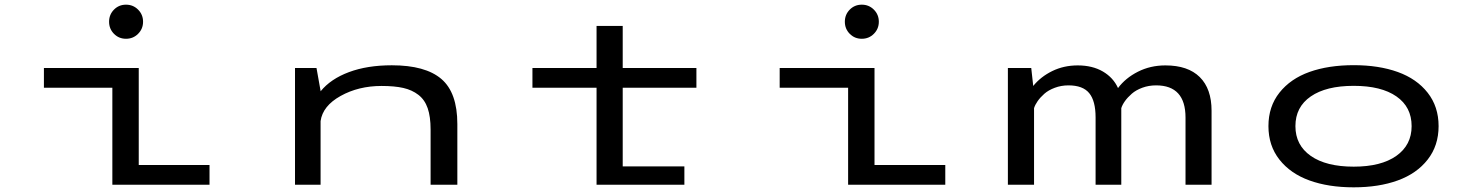

<svg xmlns="http://www.w3.org/2000/svg" viewBox="-20 -791 6340 822"><path d="M571.2 -646.2Q550 -625 519.5 -625Q489 -625 468 -646.2Q447 -667.5 447 -698Q447 -728.5 468 -749.8Q489 -771 519.5 -771Q550 -771 571.2 -749.8Q592.5 -728.5 592.5 -698Q592.5 -667.5 571.2 -646.2ZM574 -84.5H877V0H461V-415.5H168V-500H574Z M1243 0V-500H1335L1352.5 -402V-400Q1395.5 -453 1473.8 -482.2Q1552 -511.5 1657.5 -511.5Q1801 -511.5 1869.5 -453Q1938 -394.5 1938 -260V0H1823.5V-237Q1823.5 -291.5 1811 -327.8Q1798.5 -364 1771.2 -385Q1744 -406 1706.5 -414.5Q1669 -423 1613.5 -423Q1515 -423 1438.2 -380.2Q1361.5 -337.5 1352.5 -272.5V0Z M2259.5 -415.5V-500H2534V-680H2646V-500H2961.5V-415.5H2646V-78.5H2910V0H2534V-415.5Z M3721.2 -646.2Q3700 -625 3669.5 -625Q3639 -625 3618 -646.2Q3597 -667.5 3597 -698Q3597 -728.5 3618 -749.8Q3639 -771 3669.5 -771Q3700 -771 3721.2 -749.8Q3742.5 -728.5 3742.5 -698Q3742.5 -667.5 3721.2 -646.2ZM3724 -84.5H4027V0H3611V-415.5H3318V-500H3724Z M4295 0V-500H4395L4403.5 -423Q4435.5 -462.5 4485 -486.8Q4534.5 -511 4594 -511Q4657 -511 4701.8 -484.8Q4746.5 -458.5 4766.5 -414Q4798.5 -457 4851.8 -484Q4905 -511 4969.5 -511Q5066 -511 5116.5 -461Q5167 -411 5167 -317V0H5055.5V-287.5Q5055.5 -425.5 4929.5 -425.5Q4898 -425.5 4870.8 -415.5Q4843.5 -405.5 4825.5 -389.8Q4807.5 -374 4796.2 -358.2Q4785 -342.5 4780.5 -328V0H4670.5V-288Q4670.5 -359 4643.2 -392.2Q4616 -425.5 4554.5 -425.5Q4523 -425.5 4495.8 -415.2Q4468.5 -405 4451 -389.5Q4433.5 -374 4422.5 -358.2Q4411.5 -342.5 4407 -328V0Z M5775.5 11Q5667.5 11 5586 -18.5Q5504.5 -48 5457.5 -107.8Q5410.5 -167.5 5410.5 -251Q5410.5 -335 5457.8 -394.5Q5505 -454 5586.2 -483Q5667.5 -512 5775.5 -512Q5883 -512 5964.2 -482.8Q6045.5 -453.5 6092.2 -394Q6139 -334.5 6139 -251Q6139 -167.5 6092.2 -107.8Q6045.5 -48 5964.2 -18.5Q5883 11 5775.5 11ZM5775.5 -77.5Q5893 -77.5 5958.2 -123.8Q6023.5 -170 6023.5 -251Q6023.5 -333 5958.5 -378.2Q5893.5 -423.5 5775.5 -423.5Q5657.5 -423.5 5591.8 -378.2Q5526 -333 5526 -251Q5526 -169.5 5591.8 -123.5Q5657.5 -77.5 5775.5 -77.5Z"/></svg>

Font: League Mono Extended
Style: Regular
Weight: 400
Width: 9
Designer: Tyler Finck
Foundry: The League of Moveable Type / Tyler Finck
Version: Version 2.210